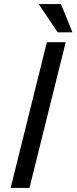

<svg xmlns="http://www.w3.org/2000/svg" viewBox="-20 -918 374 938"><path d="M32 0 209 -712H301L124 0ZM262 -760 169 -898H278L334 -760Z"/></svg>

Font: CST
Style: Italic
Weight: 400
Italic angle: -14°
Version: Version 1.00